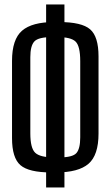

<svg xmlns="http://www.w3.org/2000/svg" viewBox="-20 -831 490 851"><path d="M234.4 -666.7H212.2Q150 -666.7 132.2 -647.2Q114.4 -627.8 114.4 -577.8V-240Q114.4 -174.4 136.1 -153.9Q157.8 -133.3 220 -133.3H242.2Q302.2 -133.3 318.9 -152.8Q335.6 -172.2 335.6 -222.2V-560Q335.6 -626.7 315 -646.7Q294.4 -666.7 234.4 -666.7ZM228.9 -66.7H206.7Q107.8 -66.7 70.6 -98.9Q33.3 -131.1 33.3 -218.9V-561.1Q33.3 -656.7 77.8 -695Q122.2 -733.3 220 -733.3H242.2Q342.2 -733.3 379.4 -701.1Q416.7 -668.9 416.7 -581.1V-238.9Q416.7 -143.3 372.2 -105Q327.8 -66.7 228.9 -66.7ZM184.4 -811.1H265.6V0H184.4Z"/></svg>

Font: Le Murmure
Style: Regular
Weight: 600
Width: 2
Designer: Jeremy Landes, Alexander Slobzheninov (Cyrillic)
Foundry: Velvetyne Type Foundry
Version: Version 1.0